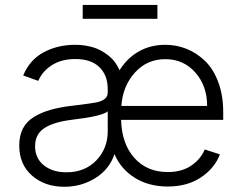

<svg xmlns="http://www.w3.org/2000/svg" viewBox="-20 -731 963 764"><path d="M606.4 -711.4V-656.2H309.1V-711.4ZM647.5 11.2Q572.3 11.2 516.6 -23.4Q460.9 -58.1 435.5 -117.7Q415.5 -57.6 359.9 -22.7Q304.2 12.2 235.8 12.2Q158.7 12.2 107.7 -32Q56.6 -76.2 56.6 -152.3Q56.6 -191.9 71.5 -220.2Q86.4 -248.5 115.7 -266.1Q145 -283.7 180.9 -293.9Q216.8 -304.2 266.1 -310.1Q350.1 -320.3 364.3 -323.7Q401.9 -332 407.2 -353Q408.7 -357.9 408.7 -363.3V-376Q408.7 -432.1 375.2 -464.1Q341.8 -496.1 280.3 -496.1Q224.6 -496.1 186.5 -471.7Q148.4 -447.3 132.3 -409.2L72.3 -430.7Q98.6 -493.7 154.3 -523.2Q210 -552.7 278.3 -552.7Q314.5 -552.7 347.2 -543.7Q379.9 -534.7 410.2 -511Q440.4 -487.3 455.6 -451.2Q485.4 -499.5 532 -526.1Q578.6 -552.7 637.7 -552.7Q683.1 -552.7 723.6 -536.1Q764.2 -519.5 796.9 -487.5Q829.6 -455.6 848.9 -403.3Q868.2 -351.1 868.2 -285.2V-253.9H461.9Q464.4 -159.2 514.4 -102.8Q564.5 -46.4 647.5 -46.4Q702.6 -46.4 740.2 -71.5Q777.8 -96.7 794.9 -136.2L855 -116.7Q834.5 -62 780 -25.4Q725.6 11.2 647.5 11.2ZM462.9 -309.6H804.2Q804.2 -389.2 757.3 -442.4Q710.4 -495.6 637.7 -495.6Q564.9 -495.6 516.6 -441.9Q468.3 -388.2 462.9 -309.6ZM244.1 -45.4Q317.9 -45.4 363.3 -92.8Q408.7 -140.1 408.7 -209V-288.1Q389.2 -269 266.1 -254.4Q193.4 -245.6 156.5 -221.2Q119.6 -196.8 119.6 -149.4Q119.6 -101.1 154.5 -73.2Q189.5 -45.4 244.1 -45.4Z"/></svg>

Font: Interop Light
Style: Regular
Weight: 300
Designer: Rasmus Andersson, Google, Jang Haemin
Foundry: jhaemin
Version: Version 1.007